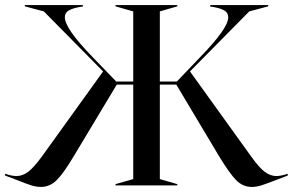

<svg xmlns="http://www.w3.org/2000/svg" viewBox="-45 -732 1156 758"><path d="M20 -22 -25 -39V-46Q2 -37 20 -37Q44 -37 66 -53.5Q88 -70 121 -115L362 -450L128 -687L53 -707V-712H282V-706L273 -705Q243 -700 227 -691Q211 -682 211 -664Q211 -642 237.5 -603.5Q264 -565 324 -503L414 -410H481V-687L411 -707V-712H655V-707L586 -687V-410H653L742 -503Q802 -565 829 -603.5Q856 -642 856 -664Q856 -682 840 -691Q824 -700 794 -705L785 -706V-712H1014V-707L939 -687L705 -450L946 -115Q979 -69 1001 -53Q1023 -37 1046 -37Q1064 -37 1091 -46V-39L1047 -22Q1008 -7 988 -0.5Q968 6 949 6Q914 6 888 -20Q862 -46 820 -115L651 -398H586V-25L655 -5V0H411V-5L481 -25V-398H416L246 -115Q205 -46 178 -20Q151 6 117 6Q98 6 77.5 -0.5Q57 -7 20 -22Z"/></svg>

Font: Nyght Serif
Style: Regular
Weight: 400
Designer: Maksym Kobuzan
Version: Version 0.410;July 4, 2025;FontCreator 15.0.0.2958 64-bit